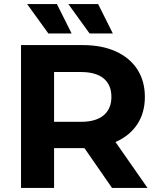

<svg xmlns="http://www.w3.org/2000/svg" viewBox="-20 -921 775 941"><path d="M529 0 394 -195H386H245V0H83V-700H386Q479 -700 547.5 -669Q616 -638 653 -581Q690 -524 690 -446Q690 -368 652.5 -311.5Q615 -255 546 -225L703 0ZM377 -568H245V-324H377Q450 -324 488 -356Q526 -388 526 -446Q526 -505 488 -536.5Q450 -568 377 -568ZM113 -901H259L331 -757H217ZM315 -901H461L533 -757H419Z"/></svg>

Font: Idrija
Style: Bold
Weight: 700
Designer: Julieta Ulanovsky
Foundry: Julieta Ulanovsky
Version: Version 7.200